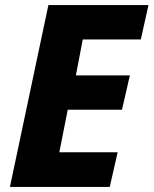

<svg xmlns="http://www.w3.org/2000/svg" viewBox="-20 -734 603 754"><path d="M19 0 170 -714H563L533 -579H305L278 -438H490L459 -303H246L213 -136H442L411 0Z"/></svg>

Font: Noto Sans Display Extra
Style: Italic
Weight: 800
Italic angle: -12°
Designer: Monotype Design Team
Foundry: Monotype Imaging Inc.
Version: Version 1.900